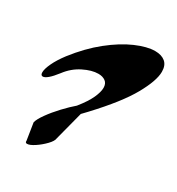

<svg xmlns="http://www.w3.org/2000/svg" viewBox="-132 -598 637 691"><g transform="rotate(30 186.0 -253.0)"><path d="M164 -64Q163 -52 146.5 -35Q130 -18 111 -5.5Q92 7 81 7Q73 7 74 -2L63 -72Q66 -86 83.5 -110.5Q101 -135 124.5 -160Q148 -185 168 -202Q196 -237 207.5 -262.5Q219 -288 219 -305Q219 -323 207.5 -331.5Q196 -340 178 -340Q151 -340 117 -323Q83 -306 59 -274Q42 -252 29.5 -241.5Q17 -231 9 -231Q0 -231 0 -244Q0 -258 11.5 -282.5Q23 -307 45 -336Q90 -394 139.5 -433.5Q189 -473 235 -493Q281 -513 314 -513Q341 -513 356.5 -500Q372 -487 372 -460Q372 -423 336.5 -359.5Q301 -296 215 -204Q205 -193 195 -183Z"/></g></svg>

Font: Ga Maamli
Style: Regular
Weight: 400
Designer: Afotey Clement Nii Odai, Ama Asantewa Diaka, David Abbey-Thompson
Foundry: Sorkin Type Co.
Version: Version 1.000; ttfautohint (v1.8.4.7-5d5b)